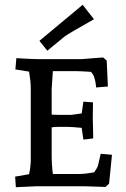

<svg xmlns="http://www.w3.org/2000/svg" viewBox="-20 -775 524 799"><path d="M200 -479 195 -405V-298Q207 -297 224 -297H277L320 -303L327 -352L367 -349Q366 -301 366 -286L368 -199L327 -194L320 -243Q277 -247 261 -247H226Q206 -247 195 -245V-133Q195 -88 200 -51H307Q335 -51 372 -58Q386 -78 388 -87Q398 -129 399 -135L446 -131L434 -11L419 3Q346 0 330 0H134L46 4L43 -40L101 -50Q108 -82 108 -110V-410Q108 -435 101 -477L44 -486L48 -533Q114 -529 134 -529H320L409 -536L424 -523L429 -415L380 -411Q378 -437 372 -453Q372 -459 359 -476Q311 -479 297 -479ZM324 -755 371 -695Q265 -635 250 -624L177 -564L144 -605Z"/></svg>

Font: Andada SC
Style: Regular
Weight: 400
Designer: Carolina Giovagnoli
Foundry: Carolina Giovagnoli
Version: Version 1.003